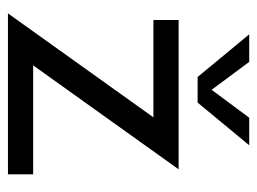

<svg xmlns="http://www.w3.org/2000/svg" viewBox="-104 -558 662 495"><g transform="rotate(90 227.5 -311.0)"><path d="M283 -375H32V-440H417L149 -65H430V0H15ZM69 -622H140L221 -513H203L284 -622H355L245 -489H179Z"/></g></svg>

Font: Teachers[wght]
Style: Regular
Weight: 400
Designer: Alfredo Marco Pradil & Chank Diesel
Version: Version 1.000;Glyphs 3.1.2 (3151)